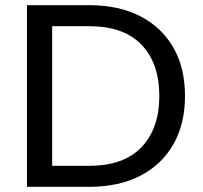

<svg xmlns="http://www.w3.org/2000/svg" viewBox="-20 -720 781 740"><path d="M84 0V-700H324Q438 -700 520.5 -657.5Q603 -615 648 -537Q693 -459 693 -350Q693 -242 648 -163.5Q603 -85 520.5 -42.5Q438 0 324 0ZM181 -81H324Q457 -81 525.5 -153Q594 -225 594 -350Q594 -476 525.5 -547.5Q457 -619 324 -619H181Z"/></svg>

Font: Envelope Sans Variable
Style: Regular
Weight: 500
Designer: Andreas Rasmussen / Norman Anderson
Foundry: mail.de GmbH
Version: Version 1.150